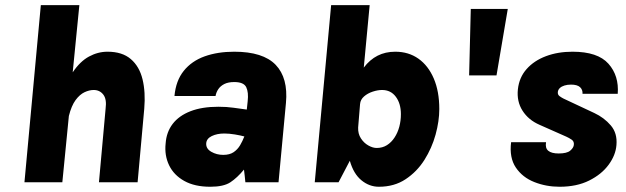

<svg xmlns="http://www.w3.org/2000/svg" viewBox="-20 -712 2444 750"><path d="M75.5 0 139.5 -692H290L264 -429.5Q293 -472.5 327.8 -491.2Q362.5 -510 400 -510Q457.5 -510 491 -481.2Q524.5 -452.5 536.8 -402.2Q549 -352 543.5 -287.5L517.5 0H366.5L392.5 -287.5Q397.5 -324.5 383.5 -342.5Q369.5 -360.5 346 -360.5Q329 -360.5 310.2 -351.8Q291.5 -343 275.2 -321Q259 -299 249 -259L223.5 0Z M801.5 17.5Q740.5 17.5 699.8 -5.2Q659 -28 640.5 -66.5Q622 -105 627 -151.5Q630 -196 654.5 -228Q679 -260 724 -277.5Q769 -295 833 -295Q866 -295 891.8 -291.2Q917.5 -287.5 944 -284L947.5 -316.5Q951.5 -351.5 941.8 -371.5Q932 -391.5 895 -391.5Q871.5 -391.5 856.2 -383.8Q841 -376 832.8 -363.8Q824.5 -351.5 822 -337H661.5Q667 -397 697.8 -435.2Q728.5 -473.5 779.2 -491.8Q830 -510 895 -510Q1007.5 -510 1056.8 -458.8Q1106 -407.5 1097 -310L1068 0H938.5Q937 -12 936 -24.5Q935 -37 933 -49.5Q906.5 -17.5 880 0Q853.5 17.5 801.5 17.5ZM852 -107Q877 -107 892.5 -117.5Q908 -128 917.8 -144.5Q927.5 -161 934.5 -179Q920 -183 897.5 -186.8Q875 -190.5 856 -190.5Q828 -190.5 807.2 -180.5Q786.5 -170.5 785.5 -151.5Q784.5 -131 805.5 -119Q826.5 -107 852 -107Z M1460 17.5Q1422.5 17.5 1391.8 -7.8Q1361 -33 1346.5 -84L1302.5 0H1209.5L1273.5 -692H1424L1401 -448Q1424.5 -479 1455 -494.5Q1485.5 -510 1524 -510Q1576 -510 1614.5 -482.8Q1653 -455.5 1674.5 -405.2Q1696 -355 1696 -286Q1696 -239 1681.5 -186.2Q1667 -133.5 1637.8 -87.2Q1608.5 -41 1564.2 -11.8Q1520 17.5 1460 17.5ZM1451.5 -134Q1474 -134 1491.5 -145Q1509 -156 1521.2 -174.8Q1533.5 -193.5 1539.8 -217Q1546 -240.5 1546 -266Q1546 -307.5 1526.2 -334Q1506.5 -360.5 1472.5 -360.5Q1455.5 -360.5 1435.8 -354Q1416 -347.5 1402 -335.2Q1388 -323 1386.5 -305.5L1379 -214Q1378 -189.5 1389.8 -171.5Q1401.5 -153.5 1418.8 -143.8Q1436 -134 1451.5 -134Z M1812.5 -417.5 1819 -677H1963.5L1919.5 -417.5Z M2166 17.5Q2113.5 17.5 2067.2 -0.8Q2021 -19 1995 -57.5Q1969 -96 1976.5 -156.5H2113Q2109 -133.5 2121.8 -123Q2134.5 -112.5 2162 -112.5Q2194 -112.5 2207 -123.2Q2220 -134 2221.5 -145.5Q2223.5 -159.5 2213 -166.5Q2202.5 -173.5 2192.5 -178L2087.5 -224.5Q2044 -243.5 2021 -279.8Q1998 -316 2003 -363Q2008 -409.5 2037 -442.2Q2066 -475 2112.5 -492.5Q2159 -510 2216.5 -510Q2315 -510 2356.8 -463Q2398.5 -416 2393 -345.5H2255.5Q2256.5 -361.5 2245.8 -371.5Q2235 -381.5 2210.5 -381.5Q2196.5 -381.5 2185 -378Q2173.5 -374.5 2166.8 -368Q2160 -361.5 2159 -352.5Q2158 -342 2166 -336.2Q2174 -330.5 2181 -327L2301.5 -270.5Q2340 -252.5 2366 -222Q2392 -191.5 2388 -145.5Q2385 -106 2357.5 -68.5Q2330 -31 2281.5 -6.8Q2233 17.5 2166 17.5Z"/></svg>

Font: Karla ExtraBold
Style: Italic
Weight: 800
Italic angle: -8°
Designer: Jonathan Pinhorn
Version: Version 2.004;gftools[0.9.33]